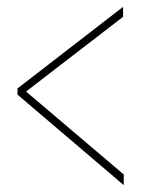

<svg xmlns="http://www.w3.org/2000/svg" viewBox="-20 -587 415 560"><path d="M341 -47 31 -311V-329L339 -567V-538L56 -320L341 -78Z"/></svg>

Font: Inconsolata Condensed ExtraLight
Style: Regular
Weight: 200
Width: 3
Monospace: yes
Designer: Raph Levien, Cyreal, Brenton Simpson
Foundry: Raph Levien, Cyreal, Google
Version: Version 3.100; ttfautohint (v1.8.4.7-5d5b)